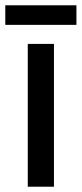

<svg xmlns="http://www.w3.org/2000/svg" viewBox="-37 -706 309 726"><path d="M252 -686H-17V-612H252ZM167 0V-540H68V0Z"/></svg>

Font: Noto Sans Myanmar UI Condensed Medium
Style: Regular
Weight: 500
Width: 3
Designer: Monotype Design Team
Foundry: Monotype Imaging Inc.
Version: Version 2.103